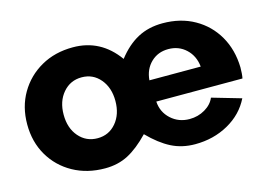

<svg xmlns="http://www.w3.org/2000/svg" viewBox="-78 -680 1158 835"><g transform="rotate(-15 501.0 -262.5)"><path d="M303 10Q222 10 159 -25Q96 -60 60 -121.5Q24 -183 24 -262Q24 -341 60 -402.5Q96 -464 158.5 -499.5Q221 -535 302 -535Q427 -535 503 -429Q545 -483 594 -509Q643 -535 706 -535Q787 -535 849 -500Q911 -465 946.5 -403.5Q982 -342 984 -262Q984 -250 983 -236Q982 -222 980 -213H592Q595 -165 629.5 -133.5Q664 -102 713 -102Q751 -102 782.5 -120.5Q814 -139 826 -168L957 -130Q925 -65 858 -27.5Q791 10 708 10Q649 10 601 -14.5Q553 -39 503 -90Q453 -38 407 -14Q361 10 303 10ZM818 -310Q813 -359 780.5 -389.5Q748 -420 701 -420Q654 -420 622.5 -389.5Q591 -359 587 -310ZM305 -125Q356 -125 388.5 -163.5Q421 -202 421 -262Q421 -322 388.5 -360.5Q356 -399 305 -399Q254 -399 221 -360.5Q188 -322 188 -262Q188 -201 221 -163Q254 -125 305 -125Z"/></g></svg>

Font: Raleway ExtraBold
Style: Regular
Weight: 800
Designer: Matt McInerney, Pablo Impallari, Rodrigo Fuenzalida
Foundry: Matt McInerney, Pablo Impallari, Rodrigo Fuenzalida
Version: Version 4.026